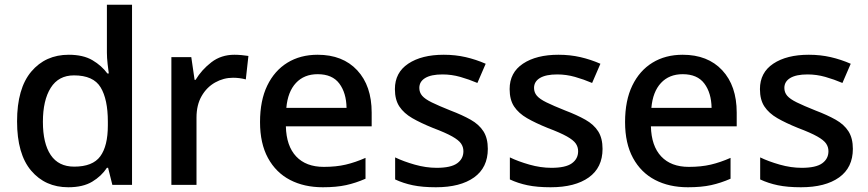

<svg xmlns="http://www.w3.org/2000/svg" viewBox="-20 -780 3661 810"><path d="M268 10Q171 10 111.5 -60Q52 -130 52 -268Q52 -407 112 -478Q172 -549 270 -549Q331 -549 370 -526Q409 -503 433 -470H439Q437 -483 434 -510Q431 -537 431 -558V-760H537V0H454L436 -72H431Q408 -37 369 -13.5Q330 10 268 10ZM293 -77Q371 -77 403 -120.5Q435 -164 435 -251V-267Q435 -361 404.5 -411.5Q374 -462 292 -462Q227 -462 194 -409.5Q161 -357 161 -266Q161 -175 194 -126Q227 -77 293 -77Z M969 -549Q983 -549 999.5 -547.5Q1016 -546 1028 -544L1017 -445Q991 -452 963 -452Q923 -452 887.5 -432Q852 -412 830.5 -374.5Q809 -337 809 -284V0H703V-539H787L801 -443H805Q831 -486 872 -517.5Q913 -549 969 -549Z M1320 -549Q1426 -549 1487 -483.5Q1548 -418 1548 -305V-247H1186Q1188 -164 1229.5 -120Q1271 -76 1346 -76Q1398 -76 1438.5 -85.5Q1479 -95 1522 -114V-26Q1481 -8 1440 1Q1399 10 1342 10Q1263 10 1203.5 -21Q1144 -52 1110.5 -113.5Q1077 -175 1077 -265Q1077 -356 1107.5 -419Q1138 -482 1192.5 -515.5Q1247 -549 1320 -549ZM1320 -467Q1263 -467 1228.5 -430Q1194 -393 1188 -325H1442Q1441 -388 1411.5 -427.5Q1382 -467 1320 -467Z M2038 -152Q2038 -73 1980 -31.5Q1922 10 1819 10Q1762 10 1721.5 1.5Q1681 -7 1647 -23V-116Q1682 -99 1729.5 -85.5Q1777 -72 1822 -72Q1882 -72 1908.5 -91Q1935 -110 1935 -142Q1935 -160 1925 -174.5Q1915 -189 1887.5 -204.5Q1860 -220 1807 -240Q1755 -261 1719.5 -281.5Q1684 -302 1665 -330.5Q1646 -359 1646 -404Q1646 -474 1702.5 -511.5Q1759 -549 1852 -549Q1901 -549 1944.5 -539Q1988 -529 2029 -511L1994 -430Q1959 -445 1922 -455.5Q1885 -466 1847 -466Q1799 -466 1774 -451Q1749 -436 1749 -409Q1749 -390 1761 -376Q1773 -362 1801.5 -348Q1830 -334 1880 -314Q1930 -295 1965.5 -275Q2001 -255 2019.5 -226Q2038 -197 2038 -152Z M2522 -152Q2522 -73 2464 -31.5Q2406 10 2303 10Q2246 10 2205.5 1.5Q2165 -7 2131 -23V-116Q2166 -99 2213.5 -85.5Q2261 -72 2306 -72Q2366 -72 2392.5 -91Q2419 -110 2419 -142Q2419 -160 2409 -174.5Q2399 -189 2371.5 -204.5Q2344 -220 2291 -240Q2239 -261 2203.5 -281.5Q2168 -302 2149 -330.5Q2130 -359 2130 -404Q2130 -474 2186.5 -511.5Q2243 -549 2336 -549Q2385 -549 2428.5 -539Q2472 -529 2513 -511L2478 -430Q2443 -445 2406 -455.5Q2369 -466 2331 -466Q2283 -466 2258 -451Q2233 -436 2233 -409Q2233 -390 2245 -376Q2257 -362 2285.5 -348Q2314 -334 2364 -314Q2414 -295 2449.5 -275Q2485 -255 2503.5 -226Q2522 -197 2522 -152Z M2860 -549Q2966 -549 3027 -483.5Q3088 -418 3088 -305V-247H2726Q2728 -164 2769.5 -120Q2811 -76 2886 -76Q2938 -76 2978.5 -85.5Q3019 -95 3062 -114V-26Q3021 -8 2980 1Q2939 10 2882 10Q2803 10 2743.5 -21Q2684 -52 2650.5 -113.5Q2617 -175 2617 -265Q2617 -356 2647.5 -419Q2678 -482 2732.5 -515.5Q2787 -549 2860 -549ZM2860 -467Q2803 -467 2768.5 -430Q2734 -393 2728 -325H2982Q2981 -388 2951.5 -427.5Q2922 -467 2860 -467Z M3578 -152Q3578 -73 3520 -31.5Q3462 10 3359 10Q3302 10 3261.5 1.5Q3221 -7 3187 -23V-116Q3222 -99 3269.5 -85.5Q3317 -72 3362 -72Q3422 -72 3448.5 -91Q3475 -110 3475 -142Q3475 -160 3465 -174.5Q3455 -189 3427.5 -204.5Q3400 -220 3347 -240Q3295 -261 3259.5 -281.5Q3224 -302 3205 -330.5Q3186 -359 3186 -404Q3186 -474 3242.5 -511.5Q3299 -549 3392 -549Q3441 -549 3484.5 -539Q3528 -529 3569 -511L3534 -430Q3499 -445 3462 -455.5Q3425 -466 3387 -466Q3339 -466 3314 -451Q3289 -436 3289 -409Q3289 -390 3301 -376Q3313 -362 3341.5 -348Q3370 -334 3420 -314Q3470 -295 3505.5 -275Q3541 -255 3559.5 -226Q3578 -197 3578 -152Z"/></svg>

Font: Noto Sans Sinhala Medium
Style: Regular
Weight: 500
Designer: Jelle Bosma - Monotype Design Team
Foundry: Monotype Imaging Inc.
Version: Version 2.006; ttfautohint (v1.8.4.7-5d5b)